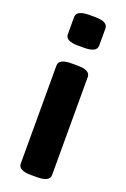

<svg xmlns="http://www.w3.org/2000/svg" viewBox="-147 -802 559 852"><g transform="rotate(20 132.5 -376.0)"><path d="M147 -525Q207 -525 207 -493V-30Q207 2 147 2H119Q59 2 59 -30V-493Q59 -525 119 -525ZM147 -754Q207 -754 207 -722V-641Q207 -609 147 -609H119Q59 -609 59 -641V-722Q59 -754 119 -754Z"/></g></svg>

Font: Asap VF Beta
Style: Regular
Weight: 400
Designer: Pablo Cosgaya
Foundry: Pablo Cosgaya
Version: Version 1.007